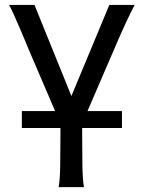

<svg xmlns="http://www.w3.org/2000/svg" viewBox="-20 -518 582 777"><path d="M68.4 -68.4H203.1L96.7 -316.4Q89.8 -333 80.1 -356.7Q70.3 -380.4 59.3 -405.8Q48.3 -431.2 37.4 -455.6Q26.4 -480 17.1 -498H119.6L269 -129.4L422.4 -498H524.9Q517.1 -483.9 507.6 -464.1Q498 -444.3 487.8 -422.4Q477.5 -400.4 468 -378.7Q458.5 -356.9 450.7 -338.9L334 -68.4H473.6V0H312.5V26.9Q312.5 99.1 313.5 154.5Q314.5 210 319.8 239.3H217.3Q222.7 210 223.6 154.5Q224.6 99.1 224.6 26.9V0H68.4Z"/></svg>

Font: Andika Compact
Style: Regular
Weight: 400
Designer: Victor Gaultney, Annie Olsen, Julie Remington, Don Collingsworth, Eric Hays, Becca Hirsbrunner
Foundry: SIL International
Version: Version 5.000 ; LnSpcTght